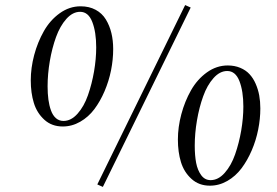

<svg xmlns="http://www.w3.org/2000/svg" viewBox="-20 -732 1101 762"><path d="M102.1 -413.1Q102.1 -462.4 115.7 -513.7Q129.4 -564.9 154.1 -608.4Q178.7 -651.9 217 -679.4Q255.4 -707 299.8 -707Q334 -707 359.6 -693.1Q385.3 -679.2 400.1 -654.8Q415 -630.4 422.1 -600.8Q429.2 -571.3 429.2 -537.1Q429.2 -495.6 420.7 -452.9Q412.1 -410.2 395 -370.1Q377.9 -330.1 354.5 -298.8Q331.1 -267.6 298.3 -248.8Q265.6 -230 229 -230Q185.5 -230 156 -256.8Q126.5 -283.7 114.3 -323.5Q102.1 -363.3 102.1 -413.1ZM168.9 -389.2Q168.9 -360.4 172.1 -336.7Q175.3 -313 182.4 -293.5Q189.5 -273.9 202.1 -262.9Q214.8 -252 231.9 -252Q262.2 -252 287.8 -280.8Q313.5 -309.6 329.1 -354.2Q344.7 -398.9 353.3 -448.7Q361.8 -498.5 361.8 -543.9Q361.8 -605 346.2 -645Q330.6 -685.1 297.9 -685.1Q268.6 -685.1 243.4 -657Q218.3 -628.9 202.4 -585Q186.5 -541 177.7 -489.5Q168.9 -438 168.9 -389.2ZM366.2 0 714.8 -711.9 736.8 -702.1 388.2 9.8ZM686 -178.2Q686 -227.5 699.7 -278.8Q713.4 -330.1 738 -373.5Q762.7 -417 801 -444.6Q839.4 -472.2 883.8 -472.2Q911.1 -472.2 933.3 -462.9Q955.6 -453.6 970.2 -437.7Q984.9 -421.9 994.6 -399.7Q1004.4 -377.4 1008.8 -353.3Q1013.2 -329.1 1013.2 -301.8Q1013.2 -260.3 1004.6 -217.5Q996.1 -174.8 979 -135Q961.9 -95.2 938.5 -64Q915 -32.7 882.3 -13.9Q849.6 4.9 813 4.9Q769.5 4.9 740 -22Q710.4 -48.8 698.2 -88.6Q686 -128.4 686 -178.2ZM752.9 -153.8Q752.9 -114.7 758.5 -85.4Q764.2 -56.2 778.6 -36.6Q793 -17.1 815.9 -17.1Q846.2 -17.1 871.8 -45.9Q897.5 -74.7 913.1 -119.4Q928.7 -164.1 937.3 -213.9Q945.8 -263.7 945.8 -309.1Q945.8 -370.1 930.2 -410.2Q914.6 -450.2 881.8 -450.2Q852.5 -450.2 827.4 -422.1Q802.2 -394 786.4 -349.9Q770.5 -305.7 761.7 -254.2Q752.9 -202.6 752.9 -153.8Z"/></svg>

Font: Dihjauti
Style: Bold Italic
Weight: 700
Italic angle: -9°
Designer: T. Christopher White
Version: Version 3.0.0